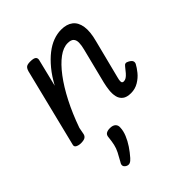

<svg xmlns="http://www.w3.org/2000/svg" viewBox="-220 -657 1086 1086"><g transform="rotate(-45 323.0 -114.0)"><path d="M475 15Q441 15 423.5 1Q406 -13 401 -35.5Q396 -58 399 -84.5Q402 -111 408 -136L461 -347Q468 -374 468.5 -394.5Q469 -415 458.5 -427Q448 -439 421 -439Q386 -439 348 -411Q310 -383 271 -331.5Q232 -280 195.5 -209Q159 -138 129 -53L121 -11Q118 2 107.5 8.5Q97 15 74 15Q57 15 43.5 8Q30 1 36 -16L152 -484Q158 -503 167.5 -509Q177 -515 197 -515Q226 -515 235 -506Q244 -497 238 -479L199 -320Q226 -370 257 -407.5Q288 -445 320 -470Q352 -495 384.5 -507Q417 -519 449 -519Q493 -519 519.5 -498.5Q546 -478 552.5 -436.5Q559 -395 542 -332L484 -104Q479 -86 479 -76.5Q479 -67 483 -64Q487 -61 493 -61Q503 -61 512.5 -67Q522 -73 533 -85.5Q544 -98 557 -115Q564 -125 572 -126.5Q580 -128 592 -121Q608 -112 611.5 -102.5Q615 -93 610 -83Q600 -64 581.5 -41Q563 -18 535.5 -1.5Q508 15 475 15ZM164 287Q152 280 150 270Q148 260 157 247Q173 219 184 197.5Q195 176 200 153.5Q205 131 208 101Q209 84 220 77Q231 70 250 70Q273 70 284.5 81Q296 92 294 111Q293 136 281.5 164Q270 192 252 219Q234 246 212 271Q200 285 188.5 289.5Q177 294 164 287Z"/></g></svg>

Font: Playwrite IS
Style: Regular
Weight: 400
Designer: Veronika Burian, José Scaglione
Foundry: TypeTogether
Version: Version 1.002